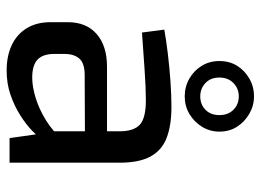

<svg xmlns="http://www.w3.org/2000/svg" viewBox="-126 -670 804 593"><g transform="rotate(90 276.5 -373.0)"><path d="M310 -500Q366 -500 404.5 -485.5Q443 -471 462.5 -436Q482 -401 482 -340V0H406L391 -106L385 -118V-340Q385 -383 365 -402Q345 -421 289 -421Q251 -421 193.5 -417Q136 -413 80 -409L71 -478Q105 -484 146.5 -489Q188 -494 231 -497Q274 -500 310 -500ZM438 -301 437 -233 207 -232Q173 -231 159.5 -214.5Q146 -198 146 -169V-139Q146 -103 163.5 -86.5Q181 -70 219 -70Q247 -70 281.5 -80.5Q316 -91 351 -112.5Q386 -134 414 -167V-104Q404 -90 384 -70.5Q364 -51 335.5 -33Q307 -15 272.5 -3Q238 9 197 9Q153 9 119.5 -6.5Q86 -22 67 -52.5Q48 -83 48 -127V-180Q48 -237 84.5 -269Q121 -301 186 -301ZM277 -755Q306 -755 331 -740.5Q356 -726 371 -702.5Q386 -679 386 -648Q386 -619 371 -594.5Q356 -570 331.5 -555.5Q307 -541 277 -541Q247 -541 222 -555.5Q197 -570 182.5 -594Q168 -618 168 -648Q168 -679 182.5 -702.5Q197 -726 222 -740.5Q247 -755 277 -755ZM277 -708Q253 -708 236 -691.5Q219 -675 219 -648Q219 -621 236 -605Q253 -589 277 -589Q302 -589 318.5 -605Q335 -621 335 -648Q335 -675 318.5 -691.5Q302 -708 277 -708Z"/></g></svg>

Font: Exo 2 Medium
Style: Regular
Weight: 500
Designer: Natanael Gama
Foundry: Natanael Gama
Version: Version 2.010